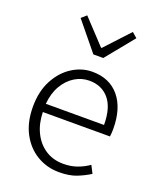

<svg xmlns="http://www.w3.org/2000/svg" viewBox="-152 -911 841 1016"><g transform="rotate(20 269.0 -402.5)"><path d="M304.2 13.2Q235.4 13.2 179.2 -20.3Q123 -53.7 89.6 -116.2Q56.2 -178.7 56.2 -266.1Q56.2 -352.5 89.6 -415.5Q123 -478.5 176.5 -512.7Q230 -546.9 290 -546.9Q386.7 -546.9 441.4 -481.4Q496.1 -416 496.1 -298.8Q496.1 -276.4 493.2 -256.8H115.2Q116.7 -191.9 141.4 -142.1Q166 -92.3 209.2 -64.2Q252.4 -36.1 310.1 -36.1Q352.5 -36.1 387.2 -48.6Q421.9 -61 452.1 -82L474.1 -39.1Q441.9 -18.6 401.9 -2.7Q361.8 13.2 304.2 13.2ZM115.2 -303.2H442.9Q442.9 -399.9 401.9 -448.5Q360.8 -497.1 291 -497.1Q247.6 -497.1 209.5 -473.9Q171.4 -450.7 146 -407.2Q120.6 -363.8 115.2 -303.2ZM262.2 -634.8 132.8 -793 161.1 -817.9 288.1 -682.1H292L418 -817.9L446.8 -793L317.9 -634.8Z"/></g></svg>

Font: Source Han Sans CN Light
Style: Regular
Weight: 300
Designer: Ryoko NISHIZUKA  (kana, bopomofo & ideographs); Paul D. Hunt (Latin, Greek & Cyrillic); Sandoll Communications , Soo-you
Foundry: Adobe
Version: Version 2.000;hotconv 1.0.107;makeotfexe 2.5.65593